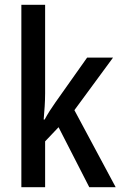

<svg xmlns="http://www.w3.org/2000/svg" viewBox="-20 -780 504 800"><path d="M168 -391V-760H69V0H168V-191L224 -250L352 0H462L290 -321L451 -540H343L210 -352C195 -331 179 -306 166 -282H162C165 -318 168 -354 168 -391Z"/></svg>

Font: Noto Sans Gujarati UI Condensed Medium
Style: Regular
Weight: 500
Width: 3
Designer: Jelle Bosma - Monotype Design Team, Universal Thirst
Foundry: Monotype Imaging Inc.
Version: Version 2.106